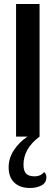

<svg xmlns="http://www.w3.org/2000/svg" viewBox="-20 -680 277 956"><path d="M200 177Q211 186 211 202Q211 230 187 243Q163 256 129 256Q79 256 51 229Q23 202 23 153Q23 108 49 68Q75 28 117 0H60V-660H177V0Q97 60 97 140Q97 170 109.5 184Q122 198 153 198Q182 198 200 177Z"/></svg>

Font: Sansita
Style: Regular
Weight: 400
Designer: Pablo Cosgaya
Foundry: Omnibus-Type
Version: Version 1.006;hotconv 1.0.109;makeotfexe 2.5.65596